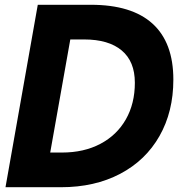

<svg xmlns="http://www.w3.org/2000/svg" viewBox="-20 -783 777 803"><path d="M3 0 138 -763H360Q531 -763 618 -684Q705 -605 705 -450Q705 -316 647 -214Q589 -112 482.5 -56Q376 0 235 0ZM239 -145Q331 -145 400 -181.5Q469 -218 506.5 -284Q544 -350 544 -437Q544 -526 489 -572Q434 -618 332 -618H274L190 -145Z"/></svg>

Font: Open Sauce Sans ExBold Italic
Style: Regular
Weight: 800
Italic angle: -10°
Designer: Alfredo Marco Pradil
Foundry: Creative Sauce Fz LLC
Version: Version 1.477